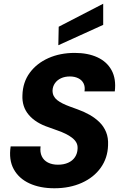

<svg xmlns="http://www.w3.org/2000/svg" viewBox="-20 -995 652 1027"><path d="M271 12Q194 12 137.5 -14Q81 -40 53.5 -90Q26 -140 37 -212H197Q193 -181 203.5 -159Q214 -137 236.5 -125.5Q259 -114 290 -114Q321 -114 344.5 -124.5Q368 -135 381 -154.5Q394 -174 395 -200Q396 -219 388 -233Q380 -247 365 -258.5Q350 -270 330.5 -279.5Q311 -289 288 -297Q265 -305 241 -314Q171 -337 134 -380.5Q97 -424 100 -486Q102 -555 139 -605.5Q176 -656 238.5 -684Q301 -712 380 -712Q450 -712 501 -688.5Q552 -665 577 -619Q602 -573 594 -506H432Q436 -531 427 -549Q418 -567 398.5 -576.5Q379 -586 354 -586Q327 -586 306.5 -576.5Q286 -567 274 -550Q262 -533 261 -511Q261 -494 267.5 -481.5Q274 -469 286 -459.5Q298 -450 315 -441.5Q332 -433 352.5 -425.5Q373 -418 395 -410Q429 -398 459 -381Q489 -364 512 -341.5Q535 -319 547.5 -288.5Q560 -258 558 -218Q556 -150 519 -98Q482 -46 417.5 -17Q353 12 271 12ZM292 -753 294 -852 532 -975V-862Z"/></svg>

Font: DM Sans 16pt Black
Style: Italic
Weight: 900
Italic angle: -10°
Version: Version 4.004;gftools[0.9.30]